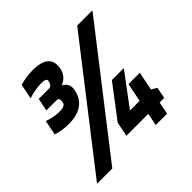

<svg xmlns="http://www.w3.org/2000/svg" viewBox="-168 -881 1065 1065"><g transform="rotate(-45 364.0 -349.0)"><path d="M143.6 0H23.9L566.4 -698.2H686ZM573.2 0H484.4L499 -73.2H327.1L344.2 -158.2L488.8 -348.6H582.5L440.4 -158.2H516.1L538.1 -267.6H627L605 -158.2L637.2 -139.6L624 -73.2H587.9ZM116.2 -683.6Q168 -698.2 216.8 -698.2Q352.1 -698.2 331.1 -593.8Q321.8 -545.9 271.5 -523.9Q313 -502.9 303.2 -454.1Q281.2 -344.7 146 -344.7Q97.2 -344.7 51.3 -359.4L68.8 -447.3Q114.3 -429.7 163.1 -429.7Q204.1 -429.7 209 -454.1Q215.3 -486.3 192.9 -486.3H112.8L127.9 -561.5H207.5Q230.5 -561.5 236.8 -593.8Q240.7 -613.3 199.7 -613.3Q150.9 -613.3 98.6 -595.7Z"/></g></svg>

Font: Sansation
Style: Bold Italic
Weight: 700
Designer: Bernd Montag
Version: Version 1.301